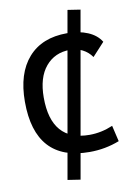

<svg xmlns="http://www.w3.org/2000/svg" viewBox="-105 -904 797 1132"><g transform="rotate(-10 293.0 -338.5)"><path d="M283.2 161.1 207 149.4 380.9 -837.9 457 -826.2ZM365.2 9.8Q39.6 9.8 39.6 -347.7Q39.6 -517.1 121.6 -610.1Q203.6 -703.1 353.5 -703.1Q424.3 -703.1 477.5 -680.7Q530.8 -658.2 556.2 -616.2L483.9 -537.6Q461.9 -569.3 428 -586.4Q394 -603.5 354.5 -603.5Q263.2 -603.5 208.3 -538.1Q153.3 -472.7 153.3 -352.5Q153.3 -89.8 381.8 -89.8Q452.6 -89.8 521.5 -119.1L543.9 -23.4Q459 9.8 365.2 9.8Z"/></g></svg>

Font: Cascadia Code Medium
Style: Regular
Weight: 500
Monospace: yes
Designer: Aaron Bell
Foundry: Saja Typeworks
Version: Version 2407.024